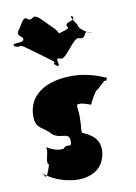

<svg xmlns="http://www.w3.org/2000/svg" viewBox="-92 -912 677 958"><g transform="rotate(-10 246.0 -432.5)"><path d="M62 -799C54 -788 48 -779 75 -759C91 -725 12 -747 26 -726C53 -706 -1 -744 26 -724C66 -706 42 -736 84 -706C111 -686 169 -644 196 -624C232 -598 188 -617 217 -591C242 -569 193 -611 220 -591C247 -579 205 -637 241 -624C268 -604 327 -726 354 -706C396 -697 372 -748 410 -724C439 -707 384 -746 411 -726C424 -708 346 -765 362 -759C389 -739 329 -787 356 -767C372 -761 310 -829 338 -822C365 -802 309 -843 336 -823C361 -791 290 -805 303 -775C330 -755 214 -750 241 -730C259 -704 188 -722 217 -696C242 -674 193 -716 220 -696C247 -684 233 -704 251 -730C278 -750 216 -796 208 -807C186 -828 168 -853 148 -852C129 -838 125 -838 107 -852C90 -853 81 -824 62 -799ZM283 -528C148 -528 59 -468 59 -363C59 -296 98 -304 137 -258C181 -226 222 -260 222 -206C222 -171 200 -204 181 -178C138 -168 89 -206 94 -200C108 -184 75 -122 94 -114C94 -103 82 -78 78 -67C78 -59 72 -56 66 -56C64 -62 51 -80 52 -77C52 -77 98 -32 180 -18C250 -3 353 -19 367 -125C375 -199 322 -223 286 -239C279 -249 287 -262 287 -320C287 -364 277 -379 289 -384C319 -388 355 -365 355 -372C355 -378 388 -439 398 -439C410 -448 431 -470 440 -476C449 -473 447 -474 454 -488C457 -495 464 -484 443 -493C433 -497 368 -528 283 -528Z"/></g></svg>

Font: Hussar Przerywany
Style: Regular
Weight: 400
Foundry: Cannot Into Space Fonts
Version: Version 0.982